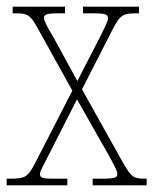

<svg xmlns="http://www.w3.org/2000/svg" viewBox="-22 -556 460 576"><path d="M-2 0H180V-20H135C103 -20 98 -24 98 -34C98 -44 109 -60 124 -91L209 -258L302 -94C319 -63 330 -44 330 -34C330 -25 326 -20 288 -20H256V0H418V-20H413C379 -20 372 -24 347 -68L224 -288L316 -468C339 -513 348 -516 390 -516H395V-536H227V-516H260C298 -516 302 -511 302 -501C302 -491 291 -472 276 -441L210 -313L139 -443C122 -472 110 -492 110 -502C110 -511 114 -516 152 -516H173V-536H16V-516H24C61 -516 69 -512 93 -468L195 -284L85 -70C62 -24 52 -20 10 -20H-2Z"/></svg>

Font: Noto Serif Hebrew Condensed Thin
Style: Regular
Weight: 100
Width: 3
Designer: Monotype Design Team
Foundry: Monotype Imaging Inc.
Version: Version 2.004